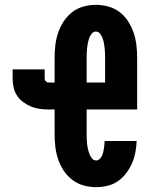

<svg xmlns="http://www.w3.org/2000/svg" viewBox="-20 -763 640 791"><path d="M376 8Q350 8 324.5 1Q299 -6 278 -22Q257 -38 242.5 -60Q228 -82 219.5 -107Q211 -132 208 -158Q205 -184 205 -210V-312H180Q162 -312 143.5 -314.5Q125 -317 108 -324Q91 -331 75.5 -342.5Q60 -354 50 -369.5Q40 -385 36 -403Q32 -421 32 -440V-477H164V-440Q164 -433 169 -428Q174 -423 180 -423H205V-525Q205 -551 208 -577Q211 -603 219.5 -628Q228 -653 242.5 -675Q257 -697 277.5 -713Q298 -729 323.5 -736Q349 -743 375 -743Q401 -743 426.5 -736Q452 -729 473 -713Q494 -697 508 -675Q522 -653 530.5 -628Q539 -603 542 -577Q545 -551 545 -525V-312H337V-210Q337 -200 337.5 -189.5Q338 -179 339 -169Q340 -159 342.5 -148.5Q345 -138 348.5 -128.5Q352 -119 359 -110.5Q366 -102 376 -102Q384 -102 390 -107.5Q396 -113 399.5 -120Q403 -127 405 -135Q407 -143 408 -150.5Q409 -158 410 -166Q411 -174 411 -182H543Q542 -158 537.5 -134.5Q533 -111 523.5 -89.5Q514 -68 499.5 -49Q485 -30 465.5 -16.5Q446 -3 423 2.5Q400 8 376 8ZM413 -423V-525Q413 -535 412.5 -545.5Q412 -556 411 -566Q410 -576 408 -586Q406 -596 402.5 -606Q399 -616 392 -624.5Q385 -633 375 -633Q365 -633 358 -624.5Q351 -616 347.5 -606Q344 -596 342 -586Q340 -576 339 -566Q338 -556 337.5 -545.5Q337 -535 337 -525V-423Z"/></svg>

Font: Iosevka Slab XBdEx
Style: Regular
Weight: 800
Width: 7
Monospace: yes
Designer: Belleve Invis
Foundry: Belleve Invis
Version: Version 11.1.0; ttfautohint (v1.8.3)